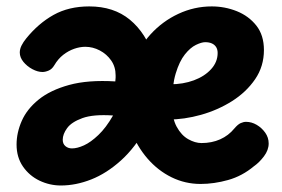

<svg xmlns="http://www.w3.org/2000/svg" viewBox="-20 -568 880 599"><path d="M149.4 -364.4Q142.4 -352.4 131.9 -347.9Q121.4 -343.4 112.4 -343.4Q97.6 -343.4 81.1 -352.2Q64.6 -360.9 53.1 -374.9Q41.7 -388.9 41.7 -404Q41.7 -415 47.2 -426Q52.7 -437 61.7 -448Q99.7 -495 147.1 -521.5Q194.6 -548 258.3 -548Q334.9 -548 385.1 -506.6Q435.3 -465.2 459.7 -391L437.7 -172Q402.4 -108.1 357.6 -67.6Q312.7 -27.1 264.7 -8.2Q216.8 10.7 170 10.7Q135.1 10.7 103.3 -4.4Q71.6 -19.6 51.6 -48.5Q31.7 -77.4 31.7 -116.9Q31.7 -154 47.9 -190.9Q64.1 -227.8 100.5 -257.3Q136.9 -286.8 195.8 -303Q254.8 -319.2 339.7 -314Q340.7 -321.7 340.7 -326Q340.7 -330.3 340.7 -333Q340.7 -359.6 326.8 -379.4Q313 -399.2 291.3 -410.6Q269.6 -422 246.1 -422Q229.2 -422 211.2 -415.7Q193.1 -409.3 177.2 -396.9Q161.2 -384.4 149.4 -364.4ZM175.7 -132.1Q175.7 -119.1 184.1 -112.1Q192.4 -105 204.6 -105Q221 -105 242.1 -114.6Q263.2 -124.2 286.9 -146.8Q310.7 -169.3 332.7 -207.7Q271.4 -211.9 237.3 -199.6Q203.1 -187.2 189.4 -168.3Q175.7 -149.4 175.7 -132.1ZM510.7 -305Q551.2 -305 584.8 -317.4Q618.4 -329.9 638.7 -352.3Q659 -374.7 659 -402.8Q659 -413.6 654.3 -421.1Q649.6 -428.6 641 -432.5Q632.4 -436.4 620.1 -436.4Q608.8 -436.4 591.2 -427.9Q573.7 -419.4 556.7 -398.1Q539.7 -376.8 528.2 -338.8Q516.7 -300.9 516.7 -242Q516.7 -199.2 531.2 -172.6Q545.7 -145.9 567.2 -133.8Q588.7 -121.7 608.7 -121.7Q640.7 -121.7 666.8 -133.3Q693 -145 711 -167Q722 -180 730.8 -183.9Q739.7 -187.9 747.6 -187.9Q764.8 -187.9 780.7 -178.6Q796.6 -169.3 807.4 -154.1Q818.2 -138.9 818.2 -120.4Q818.2 -99.8 803.4 -80.2Q788.6 -60.7 772.6 -49.7Q735.6 -18.7 691.6 -6.4Q647.7 5.9 605.7 5.9Q557.7 5.9 515.3 -14.9Q472.9 -35.7 440.2 -73.3Q407.6 -111 388.7 -160L395.7 -364Q412.1 -419.6 449.4 -460.6Q486.8 -501.7 536.4 -524.8Q586.1 -548 640.6 -548Q681.4 -548 718.8 -533.1Q756.1 -518.1 779.8 -488.1Q803.4 -458 803.4 -412Q803.4 -361 775.9 -320.8Q748.4 -280.7 704.1 -252.6Q659.7 -224.6 607.2 -209.8Q554.7 -195 503.7 -195Q485.7 -195 468.7 -196.5Q451.7 -198 440.7 -200L453.7 -309Q462.7 -308 478.2 -306.5Q493.7 -305 510.7 -305Z"/></svg>

Font: Playpen Sans Hebrew
Style: Regular
Weight: 400
Designer: Tom Grace, Laura Meseguer, Veronika Burian, José Scaglione
Foundry: TypeTogether
Version: Version 2.000